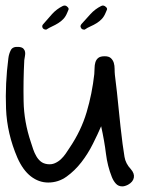

<svg xmlns="http://www.w3.org/2000/svg" viewBox="-20 -663 574 683"><path d="M9.8 -456.1Q11.7 -471.7 18.6 -484.9Q25.4 -498 46.9 -496.1Q58.6 -495.1 63.5 -489.7Q68.4 -484.4 69.3 -478Q70.3 -471.7 68.8 -463.9Q67.4 -456.1 66.4 -449.2Q62.5 -375 64 -302.2Q65.4 -229.5 89.8 -157.2Q93.8 -144.5 98.1 -131.8Q102.5 -119.1 108.9 -107.9Q115.2 -96.7 124.5 -88.9Q133.8 -81.1 148.4 -79.1Q163.1 -77.1 175.3 -82.5Q187.5 -87.9 196.8 -96.7Q206.1 -105.5 213.9 -116.7Q221.7 -127.9 228.5 -138.7Q268.6 -198.2 288.1 -263.7Q307.6 -329.1 315.4 -399.4Q316.4 -409.2 316.4 -420.4Q316.4 -431.6 319.3 -441.4Q322.3 -451.2 329.6 -457Q336.9 -462.9 352.5 -462.9Q367.2 -462.9 374.5 -456.1Q381.8 -449.2 384.8 -439.5Q387.7 -429.7 387.7 -418Q387.7 -406.2 388.7 -396.5Q396.5 -335 402.3 -273.9Q408.2 -212.9 416 -151.4Q418.9 -128.9 422.9 -105Q426.8 -81.1 445.3 -61.5Q459 -45.9 456.1 -30.8Q453.1 -15.6 435.5 -5.9Q423.8 0 415 0Q401.4 0 392.6 -9.3Q383.8 -18.6 377.9 -33.2Q362.3 -72.3 356.9 -116.2Q351.6 -160.2 339.8 -213.9Q328.1 -186.5 310.5 -151.4Q293 -116.2 269.5 -85.9Q246.1 -55.7 216.8 -34.7Q187.5 -13.7 151.4 -13.7Q118.2 -13.7 89.8 -35.6Q61.5 -57.6 42 -101.6Q4.9 -187.5 1.5 -276.4Q-2 -365.2 9.8 -456.1ZM357.4 -637.7Q362.3 -632.8 360.4 -628.4Q358.4 -624 356.4 -619.1Q350.6 -604.5 342.3 -595.7Q334 -586.9 323.7 -580.6Q313.5 -574.2 302.2 -569.3Q291 -564.5 281.2 -557.6Q270.5 -557.6 268.6 -563.5Q263.7 -569.3 269.5 -577.1Q286.1 -595.7 302.2 -613.3Q318.4 -630.9 339.8 -641.6Q348.6 -646.5 357.4 -637.7ZM220.7 -637.7Q225.6 -632.8 223.6 -628.4Q221.7 -624 219.7 -619.1Q213.9 -604.5 205.6 -595.7Q197.3 -586.9 187 -580.6Q176.8 -574.2 166 -569.3Q155.3 -564.5 144.5 -557.6Q135.7 -557.6 131.8 -563.5Q127.9 -571.3 133.8 -577.1Q149.4 -595.7 165.5 -613.3Q181.6 -630.9 203.1 -641.6Q212.9 -646.5 220.7 -637.7Z"/></svg>

Font: Scriphy
Style: Regular
Weight: 400
Designer: Ala M. Lockhart
Foundry: Ala M. Lockhart
Version: Version 1.0 2021